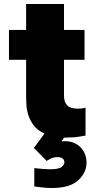

<svg xmlns="http://www.w3.org/2000/svg" viewBox="-20 -680 484 963"><path d="M311 10Q306 10 302 10L288 29Q295 28 304 28Q354 28 384 59Q414 90 414 136Q414 186 372 224.5Q330 263 241 263Q221 263 200 261Q179 259 165.5 257Q152 255 152 255V163Q152 163 165 164.5Q178 166 196.5 167.5Q215 169 231 169Q275 169 289 157.5Q303 146 303 134Q303 122 293.5 115Q284 108 268 108Q247 108 230.5 117.5Q214 127 214 127L150 62L203 -10Q168 -26 149.5 -50.5Q131 -75 122.5 -101.5Q114 -128 112.5 -152Q111 -176 111 -191V-380H25V-530H111V-660H301V-530H404V-380H301V-198Q301 -170 316 -152.5Q331 -135 371 -135Q387 -135 398 -137.5Q409 -140 409 -140V0Q409 0 379.5 5Q350 10 311 10Z"/></svg>

Font: Be Vietnam Pro Black
Style: Regular
Weight: 900
Designer: Lam Bao, Tony Le, Vietanh Nguyen
Foundry: Yellow Type Foundry
Version: Version 1.002; ttfautohint (v1.8.3)